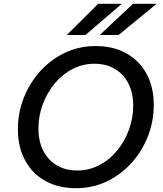

<svg xmlns="http://www.w3.org/2000/svg" viewBox="-20 -973 859 1009"><path d="M483 -731Q576 -731 644.5 -692.5Q713 -654 750.5 -584.5Q788 -515 788 -422Q788 -335 757 -256Q726 -177 670 -115.5Q614 -54 540 -19Q466 16 379 16Q286 16 217.5 -22.5Q149 -61 111.5 -131Q74 -201 74 -293Q74 -380 105 -459Q136 -538 192 -599.5Q248 -661 322 -696Q396 -731 483 -731ZM476 -638Q415 -638 361.5 -610.5Q308 -583 268 -535Q228 -487 205 -425.5Q182 -364 182 -297Q182 -231 207 -181.5Q232 -132 278 -104.5Q324 -77 386 -77Q447 -77 500.5 -104.5Q554 -132 594 -180Q634 -228 657 -289.5Q680 -351 680 -418Q680 -485 655 -534Q630 -583 584 -610.5Q538 -638 476 -638ZM331 -789 496 -953H620L429 -789ZM504 -789 679 -953H803L603 -789Z"/></svg>

Font: Wix Madefor Text Medium
Style: Italic
Weight: 500
Italic angle: -12°
Designer: Dalton Maag Ltd
Foundry: Dalton Maag Ltd
Version: Version 3.100